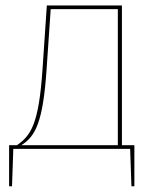

<svg xmlns="http://www.w3.org/2000/svg" viewBox="-20 -538 581 694"><path d="M420.7 -13.1V-518.3H149.3L133.6 -286.6C120.3 -90 91.9 -48 41.1 -13.1H12.9V135.3H23.4L28.1 0H450.4L455.1 135.3H465.7V-13.1ZM405.9 -13.1H56.9C107.1 -44.6 135.4 -93.6 148.4 -287.8L163.3 -505.1H405.9Z"/></svg>

Font: Fira Sans Hair
Style: Regular
Weight: 100
Designer: bBox Type GmbH & Carrois Corporate GbR & Edenspiekermann AG
Foundry: bBox Type GmbH & Carrois Corporate GbR & Edenspiekermann AG
Version: Version 4.300;PS 004.300;hotconv 1.0.88;makeotf.lib2.5.64775